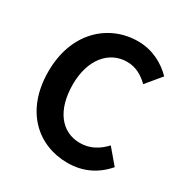

<svg xmlns="http://www.w3.org/2000/svg" viewBox="-175 -894 1008 1048"><g transform="rotate(30 328.5 -370.0)"><path d="M393 14C489 14 568 -24 629 -95L551 -187C511 -144 461 -114 398 -114C281 -114 205 -211 205 -372C205 -531 289 -627 401 -627C457 -627 500 -601 537 -565L615 -659C567 -709 492 -754 398 -754C211 -754 54 -611 54 -367C54 -120 206 14 393 14Z"/></g></svg>

Font: Noto Sans Mono CJK JP Bold
Style: Regular
Weight: 700
Designer: Ryoko NISHIZUKA (kana & ideographs); Paul D. Hunt (Latin, Greek & Cyrillic); Wenlong ZHANG (bopomofo); Sandoll Communica
Foundry: Adobe Systems Incorporated
Version: Version 1.004;PS 1.004;hotconv 1.0.82;makeotf.lib2.5.63406